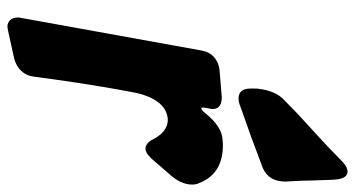

<svg xmlns="http://www.w3.org/2000/svg" viewBox="-239 -717 954 516"><g transform="rotate(90 238.0 -459.0)"><path d="M280 -633C324 -648 368 -664 412 -681L431 -688C458 -700 468 -721 468 -750L467 -766C466 -785 465 -805 465 -824L463 -877C462 -903 455 -916 441 -916C432 -916 422 -910 409 -897L405 -893C368 -856 328 -821 285 -781L244 -741C230 -725 222 -704 219 -679C218 -676 218 -671 218 -665V-655C218 -634 227 -623 245 -623C250 -623 255 -624 261 -626ZM452 -442C473 -466 476 -487 476 -498C476 -505 475 -512 472 -517C455 -562 418 -581 371 -581C366 -581 360 -581 355 -580C333 -579 310 -565 286 -536C279 -527 274 -523 271 -523C271 -523 269 -522 269 -527C269 -530 270 -535 271 -541C272 -546 273 -550 273 -553C273 -573 258 -578 241 -578L168 -572C141 -569 121 -552 116 -525L28 -38C27 -35 27 -32 27 -29C27 -12 38 -2 51 -2C55 -2 59 -3 64 -4L137 -20C164 -27 183 -46 186 -73C193 -126 206 -224 229 -345C237 -384 258 -433 304 -433C324 -432 341 -419 354 -394C361 -380 370 -373 379 -373C388 -373 397 -379 407 -390Z"/></g></svg>

Font: Bangerz
Style: Bold
Weight: 700
Designer: vernon adams
Foundry: Vernon Adams
Version: Version 2.10;December 28, 2023;FontCreator 13.0.0.2683 64-bi